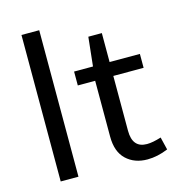

<svg xmlns="http://www.w3.org/2000/svg" viewBox="-112 -857 891 961"><g transform="rotate(-15 333.5 -376.5)"><path d="M86 -759H178V0H86Z M293 -442V-514H391L407 -664H477V-514H634V-442H477V-158Q477 -69 552 -69Q582 -69 626 -83L642 -17Q587 6 535 6Q468 6 425.5 -34Q383 -74 383 -153V-442Z"/></g></svg>

Font: Telex
Style: Regular
Weight: 400
Designer: Andres Torresi
Foundry: Andres Torresi
Version: Version 1.100